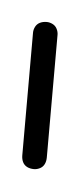

<svg xmlns="http://www.w3.org/2000/svg" viewBox="-28 -172 81 195"><g transform="rotate(5 12.5 -75.0)"><path d="M0 -13H25V-138H0ZM13 -25Q9 -25 6 -23.5Q3 -22 1.5 -19Q0 -16 0 -13Q0 -9 1.5 -6Q3 -3 6 -1.5Q9 0 13 0Q16 0 19 -1.5Q22 -3 23.5 -6Q25 -9 25 -13Q25 -16 23.5 -19Q22 -22 19 -23.5Q16 -25 13 -25ZM13 -150Q9 -150 6 -148.5Q3 -147 1.5 -144Q0 -141 0 -138Q0 -134 1.5 -131Q3 -128 6 -126.5Q9 -125 13 -125Q16 -125 19 -126.5Q22 -128 23.5 -131Q25 -134 25 -138Q25 -141 23.5 -144Q22 -147 19 -148.5Q16 -150 13 -150Z"/></g></svg>

Font: Wavefont Thin
Style: Regular
Weight: 100
Monospace: yes
Version: Version 3.005;gftools[0.9.33]